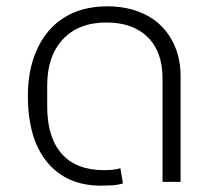

<svg xmlns="http://www.w3.org/2000/svg" viewBox="-20 -574 672 606"><path d="M299 12Q190 12 129 -62Q68 -136 68 -271Q68 -337 85.5 -389Q103 -441 135 -478Q167 -515 213.5 -534.5Q260 -554 319 -554Q371 -554 414 -538.5Q457 -523 487 -494Q517 -465 533.5 -424Q550 -383 550 -333V0H493V-326Q493 -411 446 -457Q399 -503 316 -503Q228 -503 178.5 -450Q129 -397 129 -304V-238Q129 -141 174.5 -89Q220 -37 308 -37Q321 -37 333.5 -38Q346 -39 360 -43L368 5Q351 10 333 11Q315 12 299 12Z"/></svg>

Font: IBM Plex Thai Light
Style: Regular
Weight: 300
Designer: Mike Abbink, Paul van der Laan, Pieter van Rosmalen, Ben Mitchell, Mark Frömberg
Foundry: Bold Monday
Version: Version 1.0